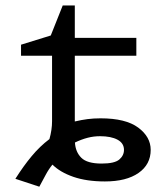

<svg xmlns="http://www.w3.org/2000/svg" viewBox="-20 -664 612 713"><path d="M126 29.3 37.1 0Q67.4 -47.9 97.7 -84.2Q127.9 -120.6 163.6 -147.5Q173.3 -182.1 173.3 -213.9V-457H58.1V-498L168.5 -532.2L212.9 -643.6H257.8V-523.4H486.3V-457H257.8V-212.9Q282.7 -218.8 305.2 -221.7Q327.6 -224.6 353.5 -224.6Q446.8 -224.6 493.2 -190.2Q539.6 -155.8 539.6 -107.4Q539.6 -53.2 494.4 -21.7Q449.2 9.8 369.6 9.8Q301.8 9.8 252.4 -7.3Q203.1 -24.4 174.8 -52.7Q161.1 -36.1 149.9 -15.1Q138.7 5.9 126 29.3ZM357.4 -56.6Q405.3 -56.6 422.9 -71.5Q440.4 -86.4 440.4 -107.4Q440.4 -132.3 416.3 -145.3Q392.1 -158.2 351.6 -158.2Q327.6 -158.2 305.2 -152.3Q282.7 -146.5 258.3 -134.8Q260.3 -99.6 282 -78.1Q303.7 -56.6 357.4 -56.6Z"/></svg>

Font: Lunasima
Style: Regular
Weight: 400
Designer: The DocRepair Project, Monotype Design Team
Foundry: Google
Version: Version 2.009